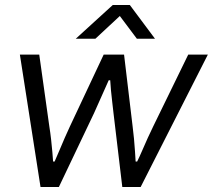

<svg xmlns="http://www.w3.org/2000/svg" viewBox="-20 -743 846 763"><path d="M141 0 59 -526H136L176 -241Q180 -216 183 -189.5Q186 -163 188 -139.5Q190 -116 191 -101H197Q205 -119 215.5 -144Q226 -169 237 -194.5Q248 -220 258 -241L392 -526H473L507 -241Q510 -218 512.5 -191.5Q515 -165 516.5 -141Q518 -117 519 -101H525Q534 -119 545 -144.5Q556 -170 567.5 -195.5Q579 -221 589 -241L728 -526H806L539 0H466L431 -294Q429 -314 426 -337.5Q423 -361 421 -384Q419 -407 418 -424H412Q404 -406 393.5 -382.5Q383 -359 372.5 -335.5Q362 -312 354 -294L214 0ZM281 -589 428 -723H496L596 -589H524L443 -697H475L359 -589Z"/></svg>

Font: Archivo SemiExpanded Light
Style: Italic
Weight: 300
Width: 6
Italic angle: -10°
Designer: Hector Gatti
Foundry: Omnibus-Type
Version: Version 2.001